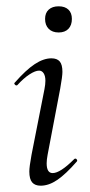

<svg xmlns="http://www.w3.org/2000/svg" viewBox="-20 -580 287 609"><path d="M73 -36Q73 -51 80 -89L121 -297Q124 -312 124 -324Q124 -339 118.5 -347.5Q113 -356 104 -356Q92 -356 73.5 -344Q55 -332 35 -310Q34 -309 32 -309Q29 -309 26.5 -312.5Q24 -316 27 -318Q62 -358 90 -376.5Q118 -395 143 -395Q161 -395 169.5 -385Q178 -375 178 -352Q178 -338 171 -299L131 -89Q128 -73 128 -62Q128 -31 147 -31Q171 -31 215 -75Q217 -77 219 -77Q222 -77 224 -73.5Q226 -70 223 -67Q189 -28 162 -9.5Q135 9 109 9Q91 9 82 -1.5Q73 -12 73 -36ZM123 -520Q123 -539 134.5 -549.5Q146 -560 166 -560Q186 -560 197 -549.5Q208 -539 208 -520Q208 -500 197 -488.5Q186 -477 166 -477Q146 -477 134.5 -488.5Q123 -500 123 -520Z"/></svg>

Font: Cormorant Garamond
Style: Italic
Weight: 400
Italic angle: -10°
Designer: Christian Thalmann (Catharsis Fonts)
Foundry: Catharsis Fonts
Version: Version 4.000